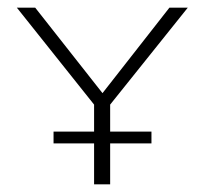

<svg xmlns="http://www.w3.org/2000/svg" viewBox="-20 -482 535 502"><path d="M228 -206 24 -462H72L257 -227H239L423 -462H471L266 -206ZM226 0V-218H268V0ZM120 -107V-138H376V-107Z"/></svg>

Font: Ysabeau SC ExtraLight
Style: Regular
Weight: 250
Designer: Christian Thalmann (Catharsis Fonts)
Version: Version 2.001;gftools[0.9.30]; featfreeze: smcp